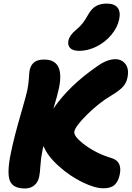

<svg xmlns="http://www.w3.org/2000/svg" viewBox="-20 -1045 738 1077"><path d="M424.8 -759.8Q389.6 -759.8 374 -775.1Q358.4 -790.5 363.8 -816.9Q370.1 -847.2 405.8 -877Q428.7 -895.5 443.6 -914.6Q458.5 -933.6 475.1 -963.9Q494.6 -997.6 519 -1011.2Q543.5 -1024.9 578.1 -1024.9Q620.6 -1024.9 638.9 -1002.9Q657.2 -981 648.9 -938Q639.2 -890.6 604.2 -849.1Q569.3 -807.6 521 -783.7Q472.7 -759.8 424.8 -759.8ZM120.1 12.2Q51.8 12.2 34.9 -32.2Q18.1 -76.7 41 -187Q58.6 -273.4 93.5 -393.8Q128.4 -514.2 132.8 -537.1Q140.1 -571.8 142.1 -606Q144 -640.1 146 -649.9Q152.3 -680.2 171.6 -695.6Q190.9 -710.9 228 -710.9Q343.3 -710.9 311 -551.8Q302.7 -512.2 279.8 -436Q367.2 -564.9 528.8 -675.8Q582 -712.9 627 -712.9Q663.6 -712.9 684.3 -685.1Q705.1 -657.2 694.8 -608.9Q689 -579.1 668.5 -557.1Q647.9 -535.2 602.1 -507.8Q534.7 -467.8 468.8 -402.6Q402.8 -337.4 397 -307.1Q391.6 -279.8 457 -231.4Q522.5 -183.1 606 -158.2Q666.5 -139.6 651.9 -66.9Q644 -27.3 623 -8.1Q602.1 11.2 560.1 11.2Q512.2 11.2 441.7 -23.2Q371.1 -57.6 308.3 -114.3Q245.6 -170.9 224.1 -226.1Q219.2 -208.5 216.8 -192.9Q209.5 -159.2 206.8 -116.9Q204.1 -74.7 200.2 -56.2Q194.3 -23.9 173.1 -5.9Q151.9 12.2 120.1 12.2Z"/></svg>

Font: Shantell Sans Normal
Style: Italic
Weight: 800
Italic angle: -11.31°
Designer: Stephen Nixon, Anya Danilova, Shantell Martin
Foundry: Arrow Type
Version: Version 1.006;[559af2be0]